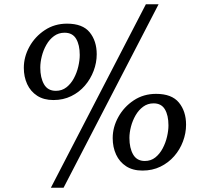

<svg xmlns="http://www.w3.org/2000/svg" viewBox="-20 -835 962 906"><path d="M232.2 -362.9Q186.7 -362.9 155.4 -383.2Q124.2 -403.5 108.3 -437.9Q92.4 -472.4 92.4 -515Q92.4 -566.6 118.7 -614.4Q145.1 -662.2 191.3 -692.8Q237.5 -723.4 296.2 -723.4Q370 -723.4 403.2 -682.5Q436.4 -641.6 436.4 -579Q436.4 -539.4 421.9 -500.8Q407.5 -462.3 380.7 -431.1Q353.9 -399.8 316.1 -381.4Q278.4 -362.9 232.2 -362.9ZM243.7 -406.4Q272.3 -406.4 293.5 -423Q314.7 -439.6 328.6 -465.6Q342.6 -491.7 349.4 -521Q356.3 -550.4 356.3 -575.7Q356.3 -623.2 339.2 -651.9Q322.2 -680.6 284.7 -680.6Q256.4 -680.6 234.8 -664.8Q213.2 -648.9 198.9 -623.7Q184.5 -598.5 177.3 -569.9Q170.1 -541.3 170.1 -516Q170.1 -468.2 187.7 -437.3Q205.3 -406.4 243.7 -406.4ZM668.4 -815H728.4L279.9 51H220ZM652.4 -30.1Q606.6 -30.1 575.3 -50.4Q544 -70.7 527.9 -105.5Q511.8 -140.3 511.8 -183.3Q511.8 -234.9 538.3 -282.8Q564.8 -330.7 611 -361.4Q657.3 -392.1 716.6 -392.1Q790.7 -392.1 824.4 -350.8Q858 -309.6 858 -246.6Q858 -206.6 843.5 -167.9Q829.1 -129.1 802 -98.1Q775 -67.1 737 -48.6Q699 -30.1 652.4 -30.1ZM663.4 -75.4Q692.1 -75.4 712.9 -92Q733.7 -108.6 747.5 -134.6Q761.4 -160.7 768.1 -189.7Q774.9 -218.7 774.9 -243.3Q774.9 -291.1 758 -319.2Q741.2 -347.3 704.8 -347.3Q676.9 -347.3 655.5 -331.5Q634 -315.6 619.7 -290.7Q605.4 -265.7 598 -237.5Q590.7 -209.2 590.7 -184.3Q590.7 -136.4 608.3 -105.9Q625.9 -75.4 663.4 -75.4Z"/></svg>

Font: Merriweather Light
Style: Italic
Weight: 300
Italic angle: -7.8°
Designer: Eben Sorkin
Foundry: Eben Sorkin
Version: Version 2.101